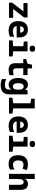

<svg xmlns="http://www.w3.org/2000/svg" viewBox="2286 -3099 1058 5670"><g transform="rotate(90 2815.0 -264.0)"><path d="M58 0H506V-124H246L496 -446V-549H70V-427H316L58 -93Z M882 10C950 10 1013 -3 1064 -29V-156C1016 -131 960 -116 901 -116C818 -116 757 -152 753 -227H1086V-303C1086 -468 999 -559 853 -559C691 -559 603 -449 603 -276C603 -92 701 10 882 10ZM944 -332H755C759 -401 796 -440 853 -440C907 -440 943 -402 944 -332Z M1418 -610C1480 -610 1508 -640 1508 -692C1508 -745 1479 -773 1418 -773C1359 -773 1327 -745 1327 -692C1327 -637 1361 -610 1418 -610ZM1173 0H1645V-108L1495 -124V-549H1206V-438L1345 -425V-124L1173 -108Z M2047 10C2096 10 2149 2 2200 -15V-140C2150 -126 2118 -121 2086 -121C2042 -121 1998 -133 1998 -211V-422H2196V-549H1999V-681H1891L1860 -549L1722 -504V-422H1846V-192C1846 -55 1908 10 2047 10Z M2493 245C2686 245 2767 155 2767 -15V-549H2652L2626 -480H2621C2584 -536 2540 -560 2481 -560C2361 -560 2283 -456 2283 -273C2283 -95 2356 10 2482 10C2539 10 2583 -7 2619 -66H2623C2622 -44 2622 -27 2622 -4V8C2622 85 2577 121 2489 121C2438 121 2380 109 2314 80V210C2374 235 2432 245 2493 245ZM2535 -115C2465 -115 2436 -172 2436 -271C2436 -378 2467 -433 2534 -433C2601 -433 2628 -383 2628 -272V-255C2628 -159 2597 -115 2535 -115Z M2864 0H3333V-102L3181 -126V-760H2896V-656L3029 -635V-126L2864 -102Z M3697 10C3765 10 3828 -3 3879 -29V-156C3831 -131 3775 -116 3716 -116C3633 -116 3572 -152 3568 -227H3901V-303C3901 -468 3814 -559 3668 -559C3506 -559 3418 -449 3418 -276C3418 -92 3516 10 3697 10ZM3759 -332H3570C3574 -401 3611 -440 3668 -440C3722 -440 3758 -402 3759 -332Z M4233 -610C4295 -610 4323 -640 4323 -692C4323 -745 4294 -773 4233 -773C4174 -773 4142 -745 4142 -692C4142 -637 4176 -610 4233 -610ZM3988 0H4460V-108L4310 -124V-549H4021V-438L4160 -425V-124L3988 -108Z M4824 10C4878 10 4933 1 4987 -29V-166C4934 -130 4883 -119 4844 -119C4767 -119 4717 -165 4717 -276C4717 -376 4758 -429 4841 -429C4875 -429 4911 -423 4960 -401L5005 -521C4951 -547 4888 -559 4829 -559C4650 -559 4564 -451 4564 -269C4564 -84 4653 10 4824 10Z M5115 0H5266V-260C5266 -381 5295 -432 5358 -432C5419 -432 5437 -388 5437 -310V0H5587V-357C5587 -486 5525 -560 5411 -560C5342 -560 5296 -531 5265 -477H5257C5261 -522 5266 -570 5266 -616V-760H5115Z"/></g></svg>

Font: Noto Sans Mono SemiCondensed ExtraBold
Style: Regular
Weight: 800
Width: 4
Designer: Monotype Design Team
Foundry: Monotype Imaging Inc.
Version: Version 2.014